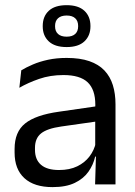

<svg xmlns="http://www.w3.org/2000/svg" viewBox="-20 -728 534 758"><path d="M355.4 0 359 -118.6 355.9 -131.1V-286.5L356.3 -314.9Q356.3 -374.3 326.2 -403Q296 -431.7 230.4 -431.7Q178.2 -431.7 134.4 -416.5Q90.6 -401.3 56.4 -381.5L64 -450.4Q83.1 -462 109.4 -473.3Q135.7 -484.7 169.3 -492Q202.9 -499.3 243.3 -499.3Q295.8 -499.3 332.6 -486.6Q369.4 -473.9 392.2 -449.9Q415 -425.8 425.5 -392Q436 -358.1 436 -316.2V0ZM187.4 10.7Q114.9 10.7 76.3 -24.6Q37.6 -60 37.6 -125.7V-140Q37.6 -207.4 79.3 -240.7Q121 -274.1 212.2 -286.9L366.5 -309.2L370.9 -249.8L222 -228.6Q166.2 -220.7 142.2 -201.4Q118.1 -182 118.1 -144.5V-136.6Q118.1 -97.9 141.9 -77.4Q165.7 -56.8 213.1 -56.8Q254.9 -56.8 284.9 -71.4Q314.9 -86 333.4 -110.5Q352 -135.1 358.5 -165.2L371.2 -109.8H355.7Q348.6 -77.8 329.3 -50.3Q310.1 -22.8 275.5 -6.1Q240.9 10.7 187.4 10.7ZM148.7 -623.8V-625.5Q148.7 -663.1 172.5 -685.3Q196.4 -707.6 243.1 -707.6Q289.5 -707.6 313.3 -685.3Q337.1 -663.1 337.1 -625.5V-623.8Q337.1 -587.1 313.3 -564.7Q289.5 -542.2 243.1 -542.2Q196.4 -542.2 172.5 -564.7Q148.7 -587.1 148.7 -623.8ZM197.4 -624.1Q197.4 -604.6 209.1 -593.9Q220.9 -583.2 243.1 -583.2Q265.3 -583.2 276.9 -593.9Q288.5 -604.6 288.5 -624.1V-625.5Q288.5 -645.2 276.9 -655.9Q265.3 -666.7 243.1 -666.7Q220.9 -666.7 209.1 -655.9Q197.4 -645.2 197.4 -625.5Z"/></svg>

Font: Anek Gujarati Medium
Style: Regular
Weight: 500
Designer: Mrunmayee Ghaisas (Gujarati), Yesha Goshar (Latin)
Foundry: Ek Type
Version: Version 1.003